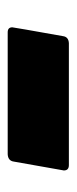

<svg xmlns="http://www.w3.org/2000/svg" viewBox="130 -575 199 499"><g transform="rotate(90 229.5 -325.5)"><path d="M381 -246H64Q51 -246 51 -258Q51 -261 74 -390Q76 -404 92 -405H409Q423 -405 423 -392L400 -262Q398 -247 381 -246Z"/></g></svg>

Font: YamahaIndonesia935. App XBold
Style: Italic
Weight: 800
Italic angle: -10°
Designer: Dalton Maag Ltd
Foundry: Dalton Maag Ltd
Version: Version 1.002; January 01, 2024; Regular/Italic